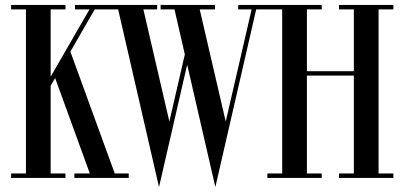

<svg xmlns="http://www.w3.org/2000/svg" viewBox="-20 -720 1637 777"><path d="M264.8 -511.1 363.3 -682H427.5V-700H283.5V-682H342.1L185 -409.7V-682H245V-700H25V-682H85V-18H25V0H245V-18H185V-372.9L203.1 -404.2L343.5 -18H281V0H501V-18H444.4Z M1072 -700H944V-682H998.3L893.5 -228L788.2 -682H850V-700H630V-682H686.1L728 -499.8L665.4 -228.2L560.2 -682H616V-700H396V-682H458.1L623.5 37L737.5 -458.4L851.5 37L1016.8 -682H1072Z M1572 -700H1352V-682H1412V-432H1222V-682H1282V-700H1062V-682H1122V-18H1062V0H1282V-18H1222V-414H1412V-18H1352V0H1572V-18H1512V-682H1572Z"/></svg>

Font: Picaflor 24 pt
Style: Regular
Weight: 400
Designer: Ariel Martín Pérez
Foundry: Tunera Type Foundry
Version: Version 1.000;hotconv 1.0.109;makeotfexe 2.5.65596